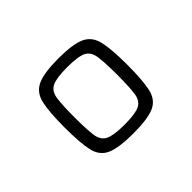

<svg xmlns="http://www.w3.org/2000/svg" viewBox="-77 -817 541 541"><g transform="rotate(-45 193.0 -546.5)"><path d="M193 -397Q135 -397 108.5 -409Q82 -421 75 -453Q68 -485 68 -546Q68 -606 75 -638.5Q82 -671 108.5 -683.5Q135 -696 193 -696Q252 -696 278 -683.5Q304 -671 311 -638.5Q318 -606 318 -546Q318 -485 311 -453Q304 -421 278 -409Q252 -397 193 -397ZM193 -432Q236 -432 253.5 -440.5Q271 -449 274.5 -473.5Q278 -498 278 -546Q278 -594 274.5 -619Q271 -644 253.5 -652.5Q236 -661 193 -661Q151 -661 133 -652.5Q115 -644 111.5 -619Q108 -594 108 -546Q108 -498 111.5 -473.5Q115 -449 133 -440.5Q151 -432 193 -432Z"/></g></svg>

Font: Saira ExtraLight
Style: Regular
Weight: 200
Designer: Hector Gatti with collaboration of the Omnibus-Type team
Foundry: Omnibus-Type
Version: Version 1.100; ttfautohint (v1.8.3)